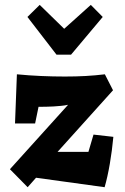

<svg xmlns="http://www.w3.org/2000/svg" viewBox="-20 -759 517 793"><path d="M49.8 -452.1Q99.1 -447.3 149.2 -445.1Q199.2 -442.9 248 -442.9Q294.4 -442.9 333.7 -445.1Q373 -447.3 413.1 -452.1L446.8 -386.2L217.8 -131.8H345.2L366.2 -203.1L448.2 -193.8Q442.9 -136.7 433.6 -82.5Q424.3 -28.3 412.1 14.2L128.9 -24.9L94.2 14.2L21 -60.1L261.2 -326.2Q247.6 -323.2 232.2 -321.8Q216.8 -320.3 200.7 -319.3Q184.6 -318.4 168.9 -318.1Q153.3 -317.9 139.2 -317.9L125 -249H42L49.8 -452.1ZM355 -738.8 404.3 -689 273.4 -533.2H213.4L93.3 -689L144 -738.8L245.1 -640.1Z"/></svg>

Font: Simonetta
Style: Black Italic
Weight: 900
Italic angle: -2°
Designer: Gayaneh Bagdasaryan
Foundry: Brownfox
Version: Version 1.002